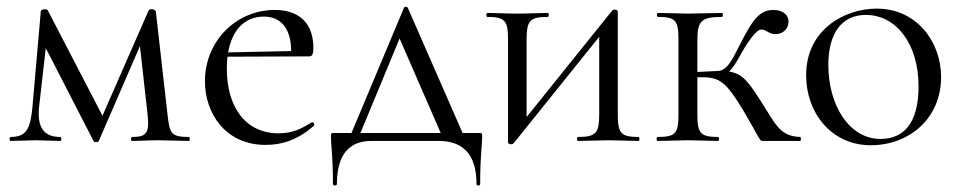

<svg xmlns="http://www.w3.org/2000/svg" viewBox="-20 -425 2894 579"><path d="M550 -12C494 -12 492 -23 485 -81L450 -390C449 -398 431 -400 428 -393L289 -76L124 -394C121 -399 104 -398 103 -391L78 -104C72 -37 60 -12 12 -12C8 -12 8 0 12 0L88 -2L162 0C166 0 166 -12 162 -12C114 -12 91 -38 98 -104L118 -280L262 0C265 5 275 5 278 0L402 -286L425 -80C431 -23 422 -12 378 -12C374 -12 374 0 378 0C401 0 426 -2 459 -2L550 0C553 0 553 -12 550 -12Z M781 12C832 12 879 -4 927 -46C930 -50 924 -59 920 -56C890 -38 865 -23 820 -23C719 -23 664 -104 664 -218C664 -231 665 -244 666 -254L913 -255C922 -255 925 -263 925 -281C925 -352 885 -395 809 -395C692 -395 598 -301 598 -180C598 -82 661 12 781 12ZM668 -267C680 -335 718 -375 776 -375C826 -375 858 -340 858 -271Z M1198 -401 1040 -24H988C978 -24 978 -23 978 -12C978 15 984 41 984 130C984 136 996 136 996 130C996 33 1040 0 1100 0H1303C1369 0 1417 33 1417 130C1417 136 1428 136 1428 130C1428 44 1434 14 1434 -12C1434 -23 1434 -24 1424 -24H1375L1210 -401C1207 -406 1200 -406 1198 -401ZM1067 -24 1185 -309 1309 -24Z M1522 10C1525 10 1526 9 1529 7L1787 -314V-81C1787 -23 1777 -12 1723 -12C1719 -12 1719 0 1723 0L1816 -2L1906 0C1909 0 1909 -12 1906 -12C1852 -12 1843 -23 1843 -81V-391C1843 -394 1838 -396 1833 -396C1830 -396 1827 -394 1826 -393L1568 -72V-305C1568 -363 1578 -374 1632 -374C1636 -374 1636 -386 1632 -386C1609 -386 1577 -384 1539 -384C1503 -384 1474 -386 1449 -386C1446 -386 1446 -374 1449 -374C1503 -374 1512 -363 1512 -305V5C1512 8 1517 10 1522 10Z M1963 0 2056 -2 2146 0C2149 0 2149 -12 2146 -12C2092 -12 2083 -23 2083 -81V-192H2099C2151 -192 2171 -175 2219 -96C2277 2 2269 0 2282 0H2393C2396 0 2396 -12 2393 -12C2333 -14 2320 -48 2277 -116C2236 -180 2219 -203 2179 -209C2189 -219 2200 -236 2210 -254C2230 -291 2259 -336 2276 -336C2291 -336 2298 -322 2318 -322C2343 -322 2358 -340 2358 -360C2358 -378 2343 -395 2312 -395C2260 -395 2240 -345 2195 -259C2182 -234 2166 -211 2145 -211L2083 -208V-303C2083 -361 2094 -374 2157 -374C2161 -374 2161 -386 2157 -386L2056 -384L1964 -386C1960 -386 1960 -374 1964 -374C2018 -374 2026 -363 2026 -305V-81C2026 -23 2018 -12 1963 -12C1959 -12 1959 0 1963 0Z M2606 13C2720 13 2818 -66 2818 -193C2818 -297 2746 -399 2624 -399C2527 -399 2411 -336 2411 -198C2411 -85 2487 13 2606 13ZM2635 -6C2542 -6 2478 -106 2478 -229C2478 -327 2520 -380 2591 -380C2684 -380 2750 -291 2750 -165C2750 -53 2705 -6 2635 -6Z"/></svg>

Font: Cormorant Garamond
Style: Regular
Weight: 400
Designer: Christian Thalmann (Catharsis Fonts)
Foundry: Catharsis Fonts
Version: Version 4.002;Glyphs 3.4 (3410)